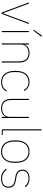

<svg xmlns="http://www.w3.org/2000/svg" viewBox="1366 -2157 803 3575"><g transform="rotate(90 1767.5 -369.5)"><path d="M213 0H239L427 -506H406L228 -24H225L47 -506H25Z M664 -739 645 -751 534 -597 549 -587ZM578 0V-506H557V0Z M809 0V-362C809 -454 885 -499 968 -499C1067 -499 1123 -444 1123 -321V0H1144V-325C1144 -451 1083 -518 970 -518C879 -518 830 -475 812 -430H809V-506H788V0Z M1509 12C1597 12 1650 -27 1683 -84L1667 -95C1635 -40 1587 -7 1509 -7C1389 -7 1322 -93 1322 -229V-277C1322 -413 1389 -499 1509 -499C1581 -499 1624 -467 1656 -409L1674 -418C1643 -478 1589 -518 1509 -518C1377 -518 1299 -428 1299 -253C1299 -78 1377 12 1509 12Z M2156 0H2177V-506H2156V-144C2156 -52 2080 -7 1997 -7C1898 -7 1842 -62 1842 -185V-506H1821V-181C1821 -55 1882 12 1995 12C2086 12 2135 -31 2153 -76H2156Z M2493 0V-19H2408V-740H2387V-29C2387 -9 2396 0 2416 0Z M2803 12C2935 12 3013 -78 3013 -253C3013 -428 2935 -518 2803 -518C2671 -518 2593 -428 2593 -253C2593 -78 2671 12 2803 12ZM2803 -7C2683 -7 2616 -93 2616 -229V-277C2616 -413 2683 -499 2803 -499C2923 -499 2990 -413 2990 -277V-229C2990 -93 2923 -7 2803 -7Z M3309 12C3412 12 3476 -38 3476 -125C3476 -214 3419 -251 3331 -265L3287 -272C3201 -286 3160 -315 3160 -390C3160 -461 3216 -499 3300 -499C3380 -499 3419 -466 3450 -431L3466 -445C3433 -482 3387 -518 3299 -518C3209 -518 3139 -474 3139 -389C3139 -301 3194 -266 3283 -252L3327 -245C3411 -232 3455 -200 3455 -124C3455 -49 3404 -7 3309 -7C3235 -7 3186 -30 3140 -93L3122 -81C3169 -15 3228 12 3309 12Z"/></g></svg>

Font: IBM Plex Sans Thai Looped Thin
Style: Regular
Weight: 100
Designer: Mike Abbink, Paul van der Laan, Pieter van Rosmalen, Ben Mitchell, Mark Frömberg
Foundry: Bold Monday
Version: Version 1.1